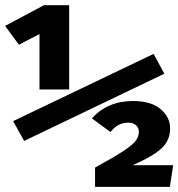

<svg xmlns="http://www.w3.org/2000/svg" viewBox="-41 -730 696 750"><path d="M113.3 -380.5V-596.9L32.8 -555.4L-21 -628.7L130.8 -709.7H229.2V-380.5ZM53.3 -179.5 10.3 -256.9 559 -519.5 601 -442.1ZM623.6 -228.7Q623.6 -199.5 610.5 -176.2Q597.4 -152.8 565.6 -131.3Q533.8 -109.7 476.9 -84.6H635.4L622.6 0H330.3V-75.4Q405.1 -116.4 441.5 -140.5Q477.9 -164.6 489.7 -181Q501.5 -197.4 501.5 -214.4Q501.5 -230.3 490.5 -240.5Q479.5 -250.8 460 -250.8Q440.5 -250.8 424.4 -243.1Q408.2 -235.4 390.3 -214.4L317.9 -267.7Q379.5 -335.4 477.9 -335.4Q549.7 -335.4 586.7 -303.6Q623.6 -271.8 623.6 -228.7Z"/></svg>

Font: FiraCode Nerd Font
Style: Bold
Weight: 700
Designer: Carrois Corporate, Edenspiekermann AG, Nikita Prokopov
Foundry: Carrois Corporate, Edenspiekermann AG, Nikita Prokopov
Version: Version 6.002;Nerd Fonts 2.1.0